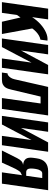

<svg xmlns="http://www.w3.org/2000/svg" viewBox="740 -1276 535 2056"><g transform="rotate(90 1008.0 -247.5)"><path d="M2.4 0 72.4 -495H187.1L163 -323.4Q196.9 -375.8 239.8 -414.2Q282.8 -452.5 328.2 -472.3Q373.5 -492.1 414.5 -487.9L404.3 -412.7Q379.7 -407.8 359 -395.6Q338.4 -383.4 321.9 -367.9Q311 -358.4 301.9 -347.6Q292.7 -336.8 284.2 -324.7L343.8 0H212.5L166.7 -199.1Q158.9 -189.7 151.9 -178.5Q144.9 -167.3 140 -160.4L117.1 0Z M391.4 0 461.4 -494.7H561.8L520.6 -204.5L675.5 -494.7H775.5L705.5 0H605.4L650 -317Q608.2 -237.5 567.1 -158.5Q526 -79.6 483.6 0Z M756.2 0 764.6 -59.6Q777.3 -59.6 790.2 -69.7Q803 -79.7 813.4 -96.9Q823.8 -114.1 828.5 -135.6L910.3 -494.7H1215.7L1145.7 0H1029.4L1087.5 -414H1013.8L940.5 -105.5Q936.8 -90 931.4 -71.6Q926.1 -53.2 915.2 -37Q904.3 -20.7 884 -10.4Q863.7 0 829.3 0Z M1220.4 0 1290.4 -494.7H1390.8L1349.6 -204.5L1504.5 -494.7H1604.5L1534.5 0H1434.4L1479 -317Q1437.2 -237.5 1396.1 -158.5Q1355 -79.6 1312.6 0Z M1591 0 1672.5 -162.6Q1690.2 -196.8 1706.9 -210.7Q1723.5 -224.6 1744.5 -226.6Q1700 -231.3 1681.1 -256.2Q1662.2 -281.1 1669.9 -337.1L1674.9 -371.8Q1683.5 -434 1718.2 -464.5Q1752.9 -495 1812.2 -495H2016.2L1946.2 0H1825L1855.6 -214.7L1820.8 -196.7Q1803.7 -175.2 1788.6 -147Q1773.6 -118.7 1759.7 -85.5L1720.9 0ZM1823.6 -260H1862L1885.9 -431.7H1836.2Q1817.5 -431.7 1805.2 -411.3Q1792.8 -391 1788.9 -363.6L1785.9 -343.3Q1780.3 -294.7 1790.8 -277.4Q1801.3 -260 1823.6 -260Z"/></g></svg>

Font: Alumni Sans Thin
Style: Italic
Weight: 100
Italic angle: -8°
Designer: Robert E. Leuschke
Foundry: Robert E. Leuschke
Version: Version 1.016